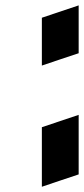

<svg xmlns="http://www.w3.org/2000/svg" viewBox="-20 -715 315 721"><path d="M275.4 -283.7V-60.1Q240.7 -48.8 206.5 -37.1Q172.4 -25.4 137.2 -13.7V-237.3ZM275.4 -694.8V-515.1Q240.7 -503.9 206.5 -492.2Q172.4 -480.5 137.2 -468.8V-648.4Z"/></svg>

Font: Autopia Bold Italic
Style: Bold Italic
Weight: 700
Italic angle: -104°
Designer: Antoine Gelgon
Foundry: Antoine Gelgon
Version: V.1.0